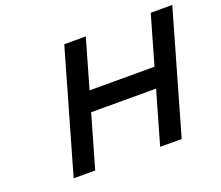

<svg xmlns="http://www.w3.org/2000/svg" viewBox="-115 -863 1189 1031"><g transform="rotate(-20 479.0 -347.0)"><path d="M834.5 -693.8H957.5L758.8 0H635.7L722.2 -301.3H351.1L264.6 0H141.6L340.3 -693.8H463.4L383.3 -414.6H754.4Z"/></g></svg>

Font: Cantarell
Style: Bold Italic
Weight: 700
Italic angle: -16°
Designer: Dave Crossland
Version: Version 1.004